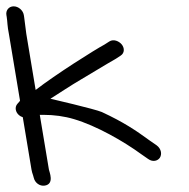

<svg xmlns="http://www.w3.org/2000/svg" viewBox="-39 -578 595 606"><path d="M-18.8 -530.5 -17.8 -524.5C-15.4 -509.8 -16.1 -495.8 -10.8 -470.2L24.2 -260.2C24 -259.9 23.3 -258.9 22.5 -257.7C20.4 -255.3 18.8 -253.5 16.1 -250.5C6.5 -239.8 9.9 -223.6 21.3 -214.3C24.8 -211.5 27.4 -209.9 32.9 -208L60.4 -42.8C61.4 -36.8 62.8 -31.8 65.6 -24L67.7 -16.4C71.5 -1 86.4 10.4 102.4 7.8C133.7 2.7 116.6 -35.6 115.4 -42.7L86.6 -215.5H99.1C131.4 -215.5 164.5 -211 194.2 -202.1C265.3 -181.1 351.1 -132.1 406.9 -91.3L428.5 -76.3C443.6 -65.3 459.3 -70.5 465.7 -80.4C472.2 -90.6 470.9 -108.1 454.9 -119.7L434.6 -133.7C389.3 -166.7 352.1 -192 282.4 -224.4C260.4 -233.9 120.2 -266.4 120.2 -266.4C146.2 -282.9 187.1 -309.9 214.7 -326C247.9 -345.4 294.9 -374.5 326.8 -392.6L327 -392.7L341.6 -402.3C355.4 -411 353.8 -427.6 344.9 -438.1C336.5 -448 319.6 -455.7 306.2 -447.2L290.7 -437.3C259.5 -420.6 137.2 -343.4 73.5 -294.1L44 -471.3L37.2 -524.3L36.2 -530.5C33.7 -545.5 19.1 -558 4.1 -558C-10.9 -558 -21.3 -545.5 -18.8 -530.5Z"/></svg>

Font: MewTooHand
Style: BdLta
Weight: 400
Designer: Mew Too, Robert Jablonski
Version: Version 0.77